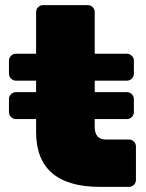

<svg xmlns="http://www.w3.org/2000/svg" viewBox="-20 -730 571 750"><path d="M350 -370H476Q487 -370 495 -362Q503 -354 503 -343V-292Q503 -281 495 -273Q487 -265 476 -265H350V-235Q350 -185 393 -185H484Q495 -185 503 -177Q511 -169 511 -158V-27Q511 -16 503 -8Q495 0 484 0H371Q121 0 121 -215V-265H42Q31 -265 23 -273Q15 -281 15 -292V-343Q15 -354 23 -362Q31 -370 42 -370H121V-415H42Q31 -415 23 -423Q15 -431 15 -442V-493Q15 -504 23 -512Q31 -520 42 -520H121V-683Q121 -694 129 -702Q137 -710 148 -710H323Q334 -710 342 -702Q350 -694 350 -683V-520H476Q487 -520 495 -512Q503 -504 503 -493V-442Q503 -431 495 -423Q487 -415 476 -415H350Z"/></svg>

Font: Rubik One
Style: Regular
Weight: 400
Designer: Hubert and Fischer with Elvire Volk Leonovitch
Foundry: Hubert and Fischer with Elvire Volk Leonovitch
Version: Version 1.001